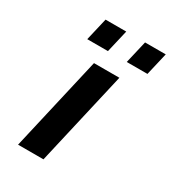

<svg xmlns="http://www.w3.org/2000/svg" viewBox="-172 -792 791 884"><g transform="rotate(30 223.0 -350.0)"><path d="M65 0 180 -500H315L200 0ZM308 -580 336 -700H446L418 -580ZM98 -580 126 -700H236L208 -580Z"/></g></svg>

Font: Perun
Style: Bold Italic
Weight: 700
Italic angle: -12°
Foundry: Copyright (c) Stefan Peev, Context Ltd, 2016
Version: Version 1.027